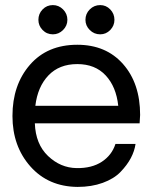

<svg xmlns="http://www.w3.org/2000/svg" viewBox="-20 -730 604 755"><path d="M188 -595Q164 -595 147.5 -612Q131 -629 131 -652Q131 -676 147.5 -693Q164 -710 188 -710Q211 -710 228 -693Q245 -676 245 -652Q245 -629 228 -612Q211 -595 188 -595ZM374 -595Q350 -595 333 -612Q316 -629 316 -652Q316 -676 333 -693Q350 -710 374 -710Q397 -710 413.5 -693Q430 -676 430 -652Q430 -629 413.5 -612Q397 -595 374 -595ZM531 -278Q531 -269 529 -245H117Q120 -163 169 -116.5Q218 -70 281 -69Q341 -68 380.5 -94Q420 -120 434 -164H513Q509 -136 494.5 -108.5Q480 -81 454 -54Q428 -27 384 -11Q340 5 285 5Q170 4 99.5 -75.5Q29 -155 29 -274Q29 -396 97.5 -475Q166 -554 284 -554Q397 -554 464 -478Q531 -402 531 -278ZM284 -478Q213 -478 170.5 -433.5Q128 -389 119 -314H445Q437 -389 395.5 -433.5Q354 -478 284 -478Z"/></svg>

Font: Oakes Grotesk
Style: Regular
Weight: 400
Designer: Samuel Oakes
Foundry: Samuel Oakes
Version: Version 1.000;PS 001.000;hotconv 1.0.88;makeotf.lib2.5.64775